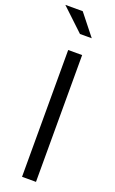

<svg xmlns="http://www.w3.org/2000/svg" viewBox="-192 -955 597 996"><g transform="rotate(20 107.0 -457.5)"><path d="M77 0V-700H154V0ZM106 -799 -17 -915H79L171 -799Z"/></g></svg>

Font: Red Hat Display
Style: Regular
Weight: 300
Designer: Pentagram, MCKL
Foundry: Pentagram, MCKL
Version: Version 1.023